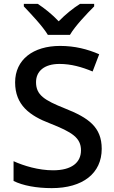

<svg xmlns="http://www.w3.org/2000/svg" viewBox="-20 -961 590 991"><path d="M227 -781H341C367 -826 429 -891 466 -928V-941H393C358 -919 318 -887 283 -851C249 -887 210 -918 175 -941H103V-928C139 -890 200 -826 227 -781ZM505 -193C505 -305 437 -353 316 -401C208 -444 166 -471 166 -537C166 -593 208 -631 287 -631C347 -631 403 -615 458 -592L492 -681C432 -707 367 -724 290 -724C151 -724 58 -653 58 -536C58 -419 133 -364 238 -324C352 -279 398 -250 398 -185C398 -122 350 -82 254 -82C179 -82 103 -105 50 -129V-27C98 -3 169 10 247 10C407 10 505 -66 505 -193Z"/></svg>

Font: Noto Sans Gunjala Gondi Medium
Style: Regular
Weight: 500
Designer: Ek Type
Foundry: Ek Type
Version: Version 1.004